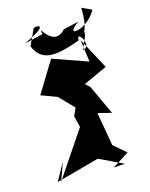

<svg xmlns="http://www.w3.org/2000/svg" viewBox="-176 -1011 860 1100"><g transform="rotate(-20 254.0 -461.5)"><path d="M321 0 426 -54 358 -124 341 -325 420 -298 354 -480 330 -506 476 -558 393 -751 399 -618 198 -709 68 -533 159 -490 234 -398 209 -353 220 -285 10 -25 60 -132 -8 -32 253 -79 389 1ZM324 -842C228 -753 186 -944 200 -858L87 -842C238 -895 207 -916 165 -909L111 -815C141 -727 204 -703 383 -754C381 -819 453 -705 388 -691C413 -759 469 -797 385 -807C385 -749 450 -748 460 -924L516 -892C454 -791 298 -787 417 -855Z"/></g></svg>

Font: Asimov Silicon
Style: Regular
Weight: 400
Designer: Google
Version: Version 2.000980; 2014